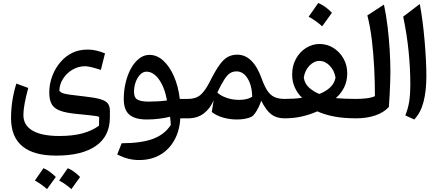

<svg xmlns="http://www.w3.org/2000/svg" viewBox="-20 -795 2953 1290"><path d="M657.7 -325.2Q623.5 -336.4 595.7 -343.3Q567.9 -350.1 552.2 -350.1Q506.3 -350.1 467 -326.9Q427.7 -303.7 403.6 -265.9Q379.4 -228 378.9 -184.6Q386.7 -175.3 399.7 -169.7Q412.6 -164.1 445.8 -159.4Q479 -154.8 547.4 -147Q616.2 -139.6 653.3 -128.9Q690.4 -118.2 704.3 -99.9Q718.3 -81.5 718.3 -50.8V-6.3Q718.3 119.6 624.5 185.1Q530.8 250.5 357.4 250.5Q54.2 250.5 54.2 -1.5Q54.2 -119.1 89.8 -233.4L169.9 -204.1Q137.2 -85 137.2 -22Q137.2 46.9 199 82.8Q260.7 118.7 378.4 118.7Q467.8 118.7 532 101.6Q596.2 84.5 645 49.8L646.5 -9.3Q639.6 -12.7 627.7 -14.9Q615.7 -17.1 586.2 -20.3Q556.6 -23.4 497.6 -29.3Q424.8 -36.1 384.3 -51Q343.8 -65.9 327.4 -95Q311 -124 311 -172.4Q311 -230.5 331.1 -283.7Q351.1 -336.9 386.5 -378.2Q421.9 -419.4 467.8 -440.9Q510.7 -461.9 571.8 -461.9Q623 -461.9 685.5 -436.5ZM214.4 418Q236.8 387.2 272 335Q308.1 348.6 355 394Q315.9 448.2 295.9 475.6Q260.3 443.4 214.4 418ZM377.4 418 435.5 335Q475.6 351.6 518.1 394Q496.1 425.3 459.5 475.6Q422.9 442.4 377.4 418Z M984.4 -426.3Q1034.2 -426.3 1076.4 -388.2Q1118.7 -350.1 1148.2 -283.4Q1177.7 -216.8 1188 -130.4H1244.1V0H1191.4Q1186.5 83.5 1151.6 146.5Q1116.7 209.5 1056.4 244.9Q996.1 280.3 914.1 280.3Q877.9 280.3 843 271.7Q808.1 263.2 767.6 242.7L797.4 167.5Q928.7 167 1007.1 138.2Q1085.4 109.4 1127.4 44.9Q1127 30.3 1125.7 17.3Q1124.5 4.4 1122.6 -10.7Q1087.9 -2 1047.9 2.9Q1007.8 7.8 965.8 7.8Q887.7 7.8 849.6 -24.2Q811.5 -56.2 811.5 -129.9Q811.5 -186.5 824.2 -239.7Q836.9 -293 860.1 -335Q883.3 -377 914.8 -401.6Q946.3 -426.3 984.4 -426.3ZM963.9 -313.5Q940.9 -313.5 921.9 -293.9Q902.8 -274.4 891.6 -243.4Q880.4 -212.4 880.4 -177.2Q880.4 -138.7 904.1 -125.5Q927.7 -112.3 980 -112.3Q1008.8 -112.3 1041.3 -114.3Q1073.7 -116.2 1102.1 -120.1Q1085.4 -210.4 1047.6 -262Q1009.8 -313.5 963.9 -313.5Z M1574.2 -427.7Q1680.2 -427.7 1738.3 -266.6Q1756.8 -214.8 1776.9 -185.1Q1796.9 -155.3 1824.2 -142.8Q1851.6 -130.4 1891.6 -130.4H1892.1V0H1891.6Q1837.9 0 1803 -26.4Q1768.1 -52.7 1734.9 -118.7Q1728.5 -96.7 1717 -73.7Q1705.6 -50.8 1693.1 -33.4Q1680.7 -16.1 1669.9 -10.7Q1631.8 7.8 1571.3 7.8Q1523.9 7.8 1479.2 -4.9Q1434.6 -17.6 1402.8 -42.5L1415.5 -121.1Q1392.6 -65.9 1349.4 -33Q1306.2 0 1244.1 0Q1234.9 0 1230.5 -7.8Q1226.1 -15.6 1226.1 -34.7V-95.7Q1226.1 -114.7 1230.5 -122.6Q1234.9 -130.4 1244.1 -130.4Q1295.9 -130.4 1327.4 -157.7Q1358.9 -185.1 1390.1 -247.1Q1425.8 -318.4 1453.9 -357.7Q1481.9 -397 1510.3 -412.4Q1538.6 -427.7 1574.2 -427.7ZM1568.8 -315.4Q1544.9 -315.4 1526.1 -303.7Q1507.3 -292 1487.3 -261.2Q1467.3 -230.5 1439.9 -173.3Q1461.4 -152.3 1501 -138.2Q1540.5 -124 1586.9 -124Q1643.1 -124 1674.8 -145.5Q1672.4 -221.7 1643.1 -268.6Q1613.8 -315.4 1568.8 -315.4Z M2127 -499.5Q2177.2 -499.5 2219.5 -473.4Q2261.7 -447.3 2287.4 -402.6Q2313 -357.9 2313 -302.2Q2313 -250.5 2292.5 -208.7Q2272 -167 2236.3 -135.7Q2297.9 -130.4 2372.1 -130.4H2372.6V0H2372.1Q2290 0 2226.3 -12Q2162.6 -23.9 2111.8 -46.9Q2061.5 -24.4 2007.3 -12.2Q1953.1 0 1892.1 0Q1882.8 0 1878.4 -7.8Q1874 -15.6 1874 -34.7V-95.7Q1874 -114.7 1878.4 -122.6Q1882.8 -130.4 1892.1 -130.4Q1921.4 -130.4 1952.6 -132.1Q1983.9 -133.8 2009.3 -138.2Q1979 -167.5 1960.9 -206.8Q1942.9 -246.1 1942.9 -294.9Q1942.9 -353.5 1968.5 -399.9Q1994.1 -446.3 2036.1 -472.9Q2078.1 -499.5 2127 -499.5ZM2126.5 -385.7Q2089.4 -385.7 2058.8 -353.5Q2028.3 -321.3 2021 -273.4Q2027.3 -232.9 2056.2 -206.5Q2085 -180.2 2125.5 -163.6Q2168 -180.2 2197.3 -206.8Q2226.6 -233.4 2234.4 -273.4Q2226.6 -321.3 2195.3 -353.5Q2164.1 -385.7 2126.5 -385.7ZM2118.2 -774.9Q2141.6 -765.6 2164.6 -749Q2187.5 -732.4 2210 -709.5Q2194.3 -687 2178 -664.3Q2161.6 -641.6 2144.5 -618.2Q2103.5 -655.8 2053.7 -682.6Q2070.3 -706.1 2086.2 -728.8Q2102.1 -751.5 2118.2 -774.9Z M2559.6 -764.2Q2574.2 -697.3 2583.7 -618.9Q2593.3 -540.5 2598.1 -461.4Q2603 -382.3 2603 -312Q2603 -290.5 2601.8 -249Q2600.6 -207.5 2598.1 -160.9Q2595.7 -114.3 2592.8 -76.2Q2558.6 -39.1 2501.5 -19.5Q2444.3 0 2372.6 0Q2363.3 0 2358.9 -7.8Q2354.5 -15.6 2354.5 -34.7V-95.7Q2354.5 -114.7 2358.9 -122.6Q2363.3 -130.4 2372.6 -130.4Q2407.2 -130.4 2441.2 -134.3Q2475.1 -138.2 2499 -148.9Q2499 -242.7 2494.1 -339.4Q2489.3 -436 2478.3 -526.6Q2467.3 -617.2 2448.2 -691.4Z M2800.3 -768.1Q2810.1 -717.8 2818.4 -654.5Q2826.7 -591.3 2832.5 -524.2Q2838.4 -457 2841.6 -394.5Q2844.7 -332 2844.7 -283.7Q2844.7 -183.6 2825.4 -110.1Q2806.2 -36.6 2763.2 7.8L2703.1 -19.5Q2720.7 -61.5 2728.8 -110.1Q2736.8 -158.7 2736.8 -233.4Q2736.8 -332 2725.6 -447Q2714.4 -562 2689 -683.1Z"/></svg>

Font: Pinar DS1 SemiBold
Style: Regular
Weight: 600
Designer: Amin Abedi
Version: Version 3.000